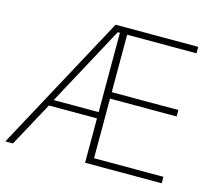

<svg xmlns="http://www.w3.org/2000/svg" viewBox="-100 -823 1072 949"><g transform="rotate(15 436.0 -349.0)"><path d="M410 -227H164L41 0H2L379 -698H802V-665H447V-371H788V-338H447V-33H802V0H410ZM399 -665 180 -259H410V-665Z"/></g></svg>

Font: IBM Plex Sans Hebrew ExtraLight
Style: Regular
Weight: 200
Designer: Mike Abbink, Paul van der Laan, Pieter van Rosmalen, Yanek Iontef
Foundry: Bold Monday
Version: Version 1.2